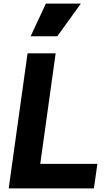

<svg xmlns="http://www.w3.org/2000/svg" viewBox="-20 -1039 587 1059"><path d="M28 0 132 -745H287L202 -135H517L498 0ZM149 -839 233 -1019H426L296 -839Z"/></svg>

Font: Plus Jakarta Sans ExtraBold
Style: Italic
Weight: 800
Italic angle: -8°
Designer: Gumpita Rahayu
Foundry: Tokotype
Version: Version 2.071; ttfautohint (v1.8.4.7-5d5b);gftools[0.9.29]